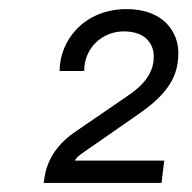

<svg xmlns="http://www.w3.org/2000/svg" viewBox="-20 -820 421 422"><path d="M258 -800C166 -800 111 -732 111 -664H165C165 -715 205 -751 252 -751C306 -751 318 -717 318 -696C318 -669 306 -640 263 -611L142 -528C122 -514 86 -483 78 -431L76 -418H335L341 -467H145C145 -470 152 -477 159 -482L287 -571C353 -617 372 -656 372 -704C372 -747 342 -800 258 -800Z"/></svg>

Font: Chivo
Style: Italic
Weight: 400
Italic angle: -8°
Designer: Hector Gatti
Foundry: Omnibus-Type
Version: Version 1.003;PS 001.003;hotconv 1.0.70;makeotf.lib2.5.58329